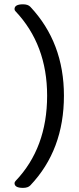

<svg xmlns="http://www.w3.org/2000/svg" viewBox="-20 -704 372 909"><path d="M88.9 185.5Q112.3 185.5 123.5 173.8Q282.7 6.3 282.7 -251Q282.7 -502.4 123.5 -671.9Q112.3 -683.6 88.9 -683.6Q48.8 -683.6 48.8 -661.1Q48.8 -655.3 53.2 -650.9Q203.1 -492.2 203.1 -251Q203.1 -3.9 53.7 152.8Q48.8 158.2 48.8 163.1Q48.8 185.5 88.9 185.5Z"/></svg>

Font: Gayathri
Style: Regular
Weight: 400
Designer: Binoy Dominic <binoy.domenic@gmail.com>
Foundry: SMC
Version: Version 1.000